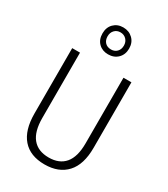

<svg xmlns="http://www.w3.org/2000/svg" viewBox="-238 -1096 1062 1213"><g transform="rotate(30 293.0 -489.5)"><path d="M509 -236Q509 -114 452 -52Q395 10 292 10Q187 10 132 -53Q77 -116 77 -237V-714H134V-238Q134 -139 174.5 -90Q215 -41 293 -41Q370 -41 410.5 -89Q451 -137 451 -235V-714H509ZM196 -891Q196 -935 223 -962Q250 -989 292 -989Q334 -989 362 -962Q390 -935 390 -891Q390 -847 362.5 -820Q335 -793 292 -793Q250 -793 223 -819.5Q196 -846 196 -891ZM352 -891Q352 -918 335 -935.5Q318 -953 292 -953Q266 -953 249.5 -935.5Q233 -918 233 -891Q233 -863 249 -846Q265 -829 293 -829Q319 -829 335.5 -846Q352 -863 352 -891Z"/></g></svg>

Font: Noto Sans Display Light Narrow
Style: Regular
Weight: 300
Width: 4
Designer: Monotype Design team
Foundry: Monotype Imaging Inc.
Version: Version 1.000